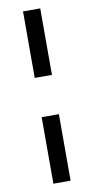

<svg xmlns="http://www.w3.org/2000/svg" viewBox="-89 -820 419 858"><g transform="rotate(-10 120.5 -391.0)"><path d="M159.2 -480H81.1V-781.7H159.2ZM81.1 -301.8H159.2V0H81.1Z"/></g></svg>

Font: Spartan MB Med
Style: Regular
Weight: 500
Designer: Matt Bailey, Mirko Velimirovic
Foundry: Matt Bailey
Version: Version 1.005